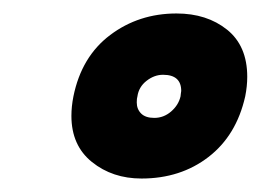

<svg xmlns="http://www.w3.org/2000/svg" viewBox="-20 -755 387 285"><path d="M190 -490Q147 -490 116.5 -514.5Q86 -539 86 -583Q86 -597 89 -612Q101 -671 143.5 -703Q186 -735 242 -735Q287 -735 317 -711Q347 -687 347 -641Q347 -627 344 -612Q331 -554 289.5 -522Q248 -490 190 -490ZM209 -580Q223 -580 234 -589.5Q245 -599 248 -612Q248 -614 248.5 -616.5Q249 -619 249 -620Q249 -644 222 -644Q209 -644 197.5 -635Q186 -626 184 -612Q183 -609 183 -603Q183 -593 189.5 -586.5Q196 -580 209 -580Z"/></svg>

Font: Kanit Black
Style: Italic
Weight: 900
Italic angle: -12°
Designer: Katatrad Team
Foundry: CadsonDemak
Version: Version 2.000; ttfautohint (v1.8.3)